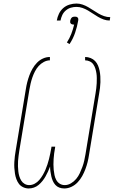

<svg xmlns="http://www.w3.org/2000/svg" viewBox="-20 -1057 643 1085"><path d="M343 8Q328 8 315 3Q302 -2 293 -12Q284 -22 278.5 -34.5Q273 -47 270 -60.5Q267 -74 265 -88Q263 -102 263 -116Q258 -102 251.5 -88Q245 -74 237.5 -60.5Q230 -47 220 -34.5Q210 -22 198 -12Q186 -2 171.5 3Q157 8 142 8Q126 8 111 1Q96 -6 87 -18Q78 -30 72.5 -45Q67 -60 64.5 -76Q62 -92 61 -108.5Q60 -125 61 -141.5Q62 -158 64 -175Q66 -192 69 -208L126 -553Q129 -573 134 -592.5Q139 -612 146 -631Q153 -650 163.5 -668.5Q174 -687 189 -702.5Q204 -718 223 -726.5Q242 -735 262 -735V-716Q245 -716 228 -707Q211 -698 198.5 -684Q186 -670 177.5 -653.5Q169 -637 163 -619.5Q157 -602 153 -585Q149 -568 146 -550L89 -205Q87 -191 85 -176.5Q83 -162 82 -147Q81 -132 81.5 -117.5Q82 -103 83.5 -89Q85 -75 89 -61.5Q93 -48 100 -36.5Q107 -25 119 -18Q131 -11 145 -11Q161 -11 176 -19Q191 -27 202 -40Q213 -53 221.5 -67.5Q230 -82 236.5 -97Q243 -112 248 -127.5Q253 -143 257 -158.5Q261 -174 264 -189.5Q267 -205 270 -221L271 -228H292L291 -221Q288 -205 286 -189.5Q284 -174 283 -158.5Q282 -143 282 -127.5Q282 -112 283.5 -97Q285 -82 288 -67.5Q291 -53 298 -40Q305 -27 317.5 -19Q330 -11 346 -11Q364 -11 381 -21Q398 -31 410.5 -46Q423 -61 431 -78.5Q439 -96 445.5 -113.5Q452 -131 456 -149Q460 -167 463 -185L520 -530Q522 -544 524 -558Q526 -572 526.5 -586.5Q527 -601 527 -615Q527 -629 525 -642.5Q523 -656 519 -669Q515 -682 507.5 -693Q500 -704 487.5 -710Q475 -716 461 -716V-735Q477 -735 492 -729Q507 -723 517.5 -712Q528 -701 534 -686.5Q540 -672 543 -656.5Q546 -641 547 -625Q548 -609 547.5 -592.5Q547 -576 545 -559.5Q543 -543 540 -527L483 -182Q480 -161 475 -141Q470 -121 462.5 -101Q455 -81 444.5 -62Q434 -43 419 -27Q404 -11 384 -1.5Q364 8 343 8ZM600 -941Q582 -941 565.5 -947Q549 -953 534.5 -961.5Q520 -970 506 -979.5Q492 -989 477.5 -997.5Q463 -1006 446.5 -1012Q430 -1018 412 -1018Q396 -1018 380.5 -1013.5Q365 -1009 352 -998Q339 -987 332 -972Q325 -957 322 -941H301Q304 -960 313 -979Q322 -998 337.5 -1011.5Q353 -1025 373 -1031Q393 -1037 412 -1037Q430 -1037 447 -1031Q464 -1025 478.5 -1016.5Q493 -1008 507.5 -998.5Q522 -989 536.5 -980.5Q551 -972 568 -966Q585 -960 603 -960ZM373 -808 358 -817Q373 -840 383 -866Q393 -892 399 -918Q398 -918 397.5 -918Q397 -918 396 -918Q391 -918 387 -919.5Q383 -921 380 -924Q377 -927 376.5 -931.5Q376 -936 377 -941Q378 -945 380 -949.5Q382 -954 385.5 -957.5Q389 -961 394 -962Q399 -963 403 -963Q408 -963 412 -962Q416 -961 419 -957.5Q422 -954 422.5 -949.5Q423 -945 422 -941Q416 -906 404.5 -872Q393 -838 373 -808Z"/></svg>

Font: Iosevka Slab Thin Extended
Style: Italic
Weight: 100
Width: 7
Italic angle: -9°
Monospace: yes
Designer: Belleve Invis
Foundry: Belleve Invis
Version: Version 11.1.0; ttfautohint (v1.8.3)